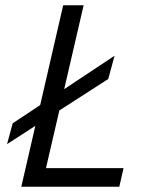

<svg xmlns="http://www.w3.org/2000/svg" viewBox="-20 -710 559 730"><path d="M154.8 -70.8H449.7L433.6 0H61L114.3 -231.4L6.8 -162.1L28.3 -241.2L132.8 -310.5L220.2 -689.9H297.9L224.1 -371.1L415.5 -498L391.6 -409.7L205.6 -290Z"/></svg>

Font: Acari Sans
Style: Italic
Weight: 400
Italic angle: -13°
Designer: Alfredo Marco Pradil and Stefan Peev
Foundry: Hanken Design Co.
Version: Version 1.045;January 11, 2019;FontCreator 11.5.0.2425 64-bi